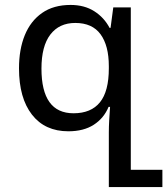

<svg xmlns="http://www.w3.org/2000/svg" viewBox="-20 -522 678 778"><path d="M421 236V14Q421 -8 422.5 -35Q424 -62 426 -89H420Q401 -43 360 -16.5Q319 10 257 10Q162 10 109.5 -57.5Q57 -125 57 -245Q57 -322 80.5 -379.5Q104 -437 150.5 -469.5Q197 -502 266 -502Q322 -502 362 -476.5Q402 -451 424 -409H428L439 -492H510V166H638V236ZM278 -63Q349 -63 385 -107.5Q421 -152 421 -245V-254Q421 -337 387.5 -383Q354 -429 285 -429Q220 -429 184 -382Q148 -335 148 -244Q148 -63 278 -63Z"/></svg>

Font: Go Noto Current
Style: Regular
Weight: 400
Designer: Monotype Design Team
Foundry: Monotype Imaging Inc.
Version: Version 2.007; ttfautohint (v1.8) -l 8 -r 50 -G 200 -x 14 -D